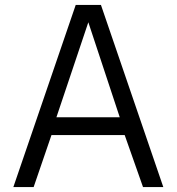

<svg xmlns="http://www.w3.org/2000/svg" viewBox="-20 -756 714 776"><path d="M286 -736H388L640 0H558L484 -210H188L116 0H34ZM464 -282 337 -666 208 -282Z"/></svg>

Font: Exo
Style: Regular
Weight: 400
Designer: Natanael Gama
Foundry: Natanael Gama
Version: Version 1.500; ttfautohint (v1.6)